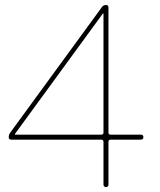

<svg xmlns="http://www.w3.org/2000/svg" viewBox="-20 -750 640 770"><path d="M40 -213V-211Q40 -210 41 -210H386Q395 -210 395 -218V-695Q395 -696 394 -696Q392 -696 392 -695ZM25 -190Q15 -190 15 -200Q15 -210 21 -218L389 -722Q395 -730 405 -730Q415 -730 415 -720V-218Q415 -210 424 -210H545Q555 -210 555 -200Q555 -190 545 -190H424Q415 -190 415 -181V-10Q415 0 405 0Q395 0 395 -10V-181Q395 -190 386 -190Z"/></svg>

Font: Rounded Mplus 1c Thin
Style: Regular
Weight: 250
Version: Version 1.059.20150529